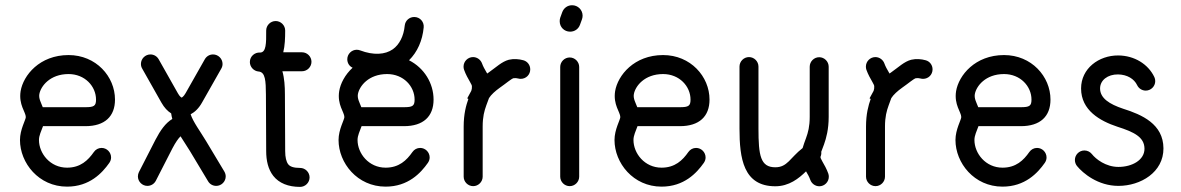

<svg xmlns="http://www.w3.org/2000/svg" viewBox="-20 -714 4558 741"><path d="M342.3 -127.4C319.8 -95.2 290.5 -66.9 238.8 -66.9C173.3 -66.9 130.4 -122.1 130.4 -173.8C130.4 -191.4 139.2 -208 146 -227.1H309.6C384.3 -227.1 423.8 -264.6 423.8 -329.6C423.8 -418.9 350.6 -501.5 244.6 -501.5C132.8 -501.5 69.8 -423.3 59.6 -362.3C51.3 -309.6 79.6 -281.2 79.6 -262.2C79.6 -252 57.1 -214.4 57.1 -173.8C57.1 -85 129.4 6.3 238.8 6.3C325.7 6.3 374.5 -46.4 401.9 -85.4C406.2 -91.8 408.7 -98.6 408.7 -106.4C408.7 -126.5 392.1 -143.1 372.1 -143.1C359.9 -143.1 349.1 -137.2 342.3 -127.4ZM131.8 -350.6C137.2 -381.3 172.9 -428.2 244.6 -428.2C307.6 -428.2 350.6 -380.9 350.6 -329.6C350.6 -305.2 342.8 -300.3 309.6 -300.3H145C138.2 -318.4 128.9 -333.5 131.8 -350.6Z M770.5 -485.4 696.3 -354.5C689 -341.3 681.6 -337.4 681.2 -337.4C680.2 -337.4 673.8 -340.8 666.5 -354L592.3 -485.4C585.9 -496.6 574.2 -503.9 560.5 -503.9C540.5 -503.9 523.9 -487.3 523.9 -467.3C523.9 -460.9 525.4 -455.1 528.8 -449.2L603 -317.9C613.8 -298.8 626.5 -285.2 640.6 -276.4C641.6 -269 643.1 -261.7 645 -254.9C618.7 -239.3 598.6 -210.4 580.1 -174.8L516.1 -49.8C513.7 -44.9 512.2 -39.1 512.2 -33.2C512.2 -13.2 528.8 3.4 548.8 3.4C563 3.4 575.2 -4.4 581.5 -16.6L645.5 -141.6C657.2 -164.1 668.9 -180.7 676.8 -188C689.9 -166.5 703.6 -147 712.9 -131.3L783.2 -14.2C789.6 -3.4 801.3 3.4 814.5 3.4C834.5 3.4 851.1 -13.2 851.1 -33.2C851.1 -40 849.1 -46.4 845.7 -52.2L775.4 -169.4C753.4 -206.1 724.6 -244.6 715.8 -272.9C732.4 -281.7 747.6 -296.4 759.8 -318.4L834 -449.2C837.4 -455.1 838.9 -460.9 838.9 -467.3C838.9 -487.3 822.3 -503.9 802.2 -503.9C788.6 -503.9 776.9 -496.6 770.5 -485.4Z M1145.5 -512.2H1073.2C1079.6 -537.6 1080.6 -567.9 1080.6 -596.2C1080.6 -616.2 1064 -632.8 1043.9 -632.8C1023.9 -632.8 1007.3 -616.2 1007.3 -596.2C1007.8 -545.4 1006.8 -512.7 984.9 -511.2H984.4H983.9C964.4 -512.7 944.3 -497.6 944.3 -474.6C944.3 -455.6 959.5 -439.5 978 -438C1004.4 -436 1005.9 -401.4 1006.3 -348.6L1007.3 -130.9C1007.3 -94.7 1014.6 -61 1034.7 -35.2C1057.1 -6.8 1092.8 7.3 1138.2 7.3C1158.2 7.3 1174.8 -9.3 1174.8 -29.3C1174.8 -49.3 1158.2 -65.9 1138.2 -65.9C1112.3 -65.9 1099.1 -71.3 1092.3 -80.1C1085 -89.4 1080.6 -106.9 1080.6 -130.9L1079.6 -349.6C1079.6 -380.9 1077.6 -412.1 1069.8 -439H1145.5C1165.5 -439 1182.1 -455.6 1182.1 -475.6C1182.1 -495.6 1165.5 -512.2 1145.5 -512.2Z M1571.8 -127.4C1549.3 -95.2 1520 -66.9 1468.3 -66.9C1402.8 -66.9 1359.9 -122.1 1359.9 -173.8C1359.9 -191.4 1368.7 -208 1375.5 -227.1H1539.1C1613.8 -227.1 1653.3 -264.6 1653.3 -329.6C1653.3 -392.6 1617.2 -451.7 1558.6 -481.4C1590.8 -513.2 1610.4 -557.1 1615.2 -608.4C1617.2 -628.9 1601.6 -648.4 1578.6 -648.4C1559.6 -648.4 1543.9 -634.3 1542 -615.2C1538.1 -574.2 1521 -541.5 1496.1 -523.9C1466.3 -502.9 1421.4 -500 1370.1 -519.5C1366.2 -521 1361.3 -522 1356.9 -522C1336.9 -522 1320.3 -505.4 1320.3 -485.4C1320.3 -470.7 1328.1 -458.5 1340.8 -452.6C1311.5 -425.8 1293.9 -391.6 1289.1 -362.3C1280.8 -309.6 1309.1 -281.2 1309.1 -262.2C1309.1 -252 1286.6 -214.4 1286.6 -173.8C1286.6 -85 1358.9 6.3 1468.3 6.3C1555.2 6.3 1604 -46.4 1631.3 -85.4C1635.7 -91.8 1638.2 -98.6 1638.2 -106.4C1638.2 -126.5 1621.6 -143.1 1601.6 -143.1C1589.4 -143.1 1578.6 -137.2 1571.8 -127.4ZM1361.3 -350.6C1366.7 -381.3 1402.3 -428.2 1474.1 -428.2C1537.1 -428.2 1580.1 -380.9 1580.1 -329.6C1580.1 -305.2 1572.3 -300.3 1539.1 -300.3H1374.5C1367.7 -318.4 1358.4 -333.5 1361.3 -350.6Z M1771 -444.8C1777.3 -426.8 1787.1 -409.7 1793.9 -397.9C1800.3 -387.2 1801.3 -383.8 1801.3 -380.4C1801.8 -374 1800.8 -369.6 1798.8 -363.3L1783.2 -334.5L1787.6 -332C1778.8 -307.6 1769.5 -273.9 1769.5 -225.6V-32.2C1769.5 -12.2 1786.1 4.4 1806.2 4.4C1826.2 4.4 1842.8 -12.2 1842.8 -32.2V-225.6C1842.8 -263.2 1849.1 -286.1 1856.9 -307.6L1867.2 -335.4C1875.5 -348.6 1891.1 -362.8 1909.7 -376C1933.6 -392.6 1951.7 -408.7 1961.4 -412.1C1967.3 -413.1 1974.1 -412.6 1979.5 -411.1C1982.4 -410.2 1986.3 -409.7 1989.7 -409.7C2010.3 -409.7 2026.4 -425.8 2026.4 -446.3C2026.4 -462.9 2015.6 -477.1 2000 -481.4C1982.4 -486.3 1962.9 -487.8 1943.8 -483.4C1916.5 -476.1 1895 -454.6 1867.7 -435.5L1860.4 -430.2L1857.4 -435.1C1850.6 -446.8 1844.7 -457 1840.3 -469.2C1835.4 -482.9 1821.8 -493.7 1805.7 -493.7C1785.6 -493.7 1769 -477.1 1769 -457C1769 -452.6 1769.5 -449.2 1771 -444.8Z M2215.3 -32.2V-455.6C2215.3 -475.6 2198.7 -492.2 2178.7 -492.2C2158.7 -492.2 2142.1 -475.6 2142.1 -455.6V-32.2C2142.1 -12.2 2158.7 4.4 2178.7 4.4C2198.7 4.4 2215.3 -12.2 2215.3 -32.2ZM2218.3 -618.2 2226.1 -639.6C2227.5 -644 2228.5 -648.4 2228.5 -653.3C2228.5 -675.8 2210.4 -693.8 2188 -693.8C2170.4 -693.8 2155.8 -683.1 2149.9 -667L2142.1 -645.5C2140.6 -641.1 2140.1 -636.7 2140.1 -631.8C2140.1 -609.4 2157.7 -591.8 2180.2 -591.8C2197.8 -591.8 2212.4 -602.1 2218.3 -618.2Z M2636.7 -127.4C2614.3 -95.2 2585 -66.9 2533.2 -66.9C2467.8 -66.9 2424.8 -122.1 2424.8 -173.8C2424.8 -191.4 2433.6 -208 2440.4 -227.1H2604C2678.7 -227.1 2718.3 -264.6 2718.3 -329.6C2718.3 -418.9 2645 -501.5 2539.1 -501.5C2427.2 -501.5 2364.3 -423.3 2354 -362.3C2345.7 -309.6 2374 -281.2 2374 -262.2C2374 -252 2351.6 -214.4 2351.6 -173.8C2351.6 -85 2423.8 6.3 2533.2 6.3C2620.1 6.3 2668.9 -46.4 2696.3 -85.4C2700.7 -91.8 2703.1 -98.6 2703.1 -106.4C2703.1 -126.5 2686.5 -143.1 2666.5 -143.1C2654.3 -143.1 2643.6 -137.2 2636.7 -127.4ZM2426.3 -350.6C2431.6 -381.3 2467.3 -428.2 2539.1 -428.2C2602.1 -428.2 2645 -380.9 2645 -329.6C2645 -305.2 2637.2 -300.3 2604 -300.3H2439.5C2432.6 -318.4 2423.3 -333.5 2426.3 -350.6Z M2834 -457V-217.8C2834 -103.5 2848.6 4.9 2972.2 4.9C3025.4 4.9 3063 -25.4 3090.8 -52.7C3097.7 -41 3103 -31.7 3107.4 -19.5C3112.3 -5.9 3126 4.9 3142.1 4.9C3162.1 4.9 3178.7 -11.7 3178.7 -31.7C3178.7 -36.1 3178.2 -39.6 3176.8 -43.9C3170.4 -62 3160.6 -79.1 3153.8 -90.8C3147.5 -101.6 3146.5 -105.5 3146.5 -108.4C3148.4 -112.8 3149.9 -118.2 3149.9 -123.5C3149.9 -125 3149.9 -126 3149.4 -127.9L3160.2 -156.7C3168.9 -181.2 3178.2 -214.8 3178.2 -263.2V-456.5C3178.2 -476.6 3161.6 -493.2 3141.6 -493.2C3121.6 -493.2 3105 -476.6 3105 -456.5V-263.2C3105 -225.6 3098.6 -202.6 3090.8 -181.2C3085.9 -167.5 3081.1 -155.3 3077.6 -142.6C3028.8 -104.5 3019 -68.4 2972.2 -68.4C2915 -68.4 2907.2 -113.3 2907.2 -217.8V-457C2907.2 -477.1 2890.6 -493.7 2870.6 -493.7C2850.6 -493.7 2834 -477.1 2834 -457Z M3323.7 -444.8C3330.1 -426.8 3339.8 -409.7 3346.7 -397.9C3353 -387.2 3354 -383.8 3354 -380.4C3354.5 -374 3353.5 -369.6 3351.6 -363.3L3335.9 -334.5L3340.3 -332C3331.5 -307.6 3322.3 -273.9 3322.3 -225.6V-32.2C3322.3 -12.2 3338.9 4.4 3358.9 4.4C3378.9 4.4 3395.5 -12.2 3395.5 -32.2V-225.6C3395.5 -263.2 3401.9 -286.1 3409.7 -307.6L3419.9 -335.4C3428.2 -348.6 3443.8 -362.8 3462.4 -376C3486.3 -392.6 3504.4 -408.7 3514.2 -412.1C3520 -413.1 3526.9 -412.6 3532.2 -411.1C3535.2 -410.2 3539.1 -409.7 3542.5 -409.7C3563 -409.7 3579.1 -425.8 3579.1 -446.3C3579.1 -462.9 3568.4 -477.1 3552.7 -481.4C3535.2 -486.3 3515.6 -487.8 3496.6 -483.4C3469.2 -476.1 3447.8 -454.6 3420.4 -435.5L3413.1 -430.2L3410.2 -435.1C3403.3 -446.8 3397.5 -457 3393.1 -469.2C3388.2 -482.9 3374.5 -493.7 3358.4 -493.7C3338.4 -493.7 3321.8 -477.1 3321.8 -457C3321.8 -452.6 3322.3 -449.2 3323.7 -444.8Z M3952.6 -127.4C3930.2 -95.2 3900.9 -66.9 3849.1 -66.9C3783.7 -66.9 3740.7 -122.1 3740.7 -173.8C3740.7 -191.4 3749.5 -208 3756.3 -227.1H3919.9C3994.6 -227.1 4034.2 -264.6 4034.2 -329.6C4034.2 -418.9 3960.9 -501.5 3855 -501.5C3743.2 -501.5 3680.2 -423.3 3669.9 -362.3C3661.6 -309.6 3689.9 -281.2 3689.9 -262.2C3689.9 -252 3667.5 -214.4 3667.5 -173.8C3667.5 -85 3739.7 6.3 3849.1 6.3C3936 6.3 3984.9 -46.4 4012.2 -85.4C4016.6 -91.8 4019 -98.6 4019 -106.4C4019 -126.5 4002.4 -143.1 3982.4 -143.1C3970.2 -143.1 3959.5 -137.2 3952.6 -127.4ZM3742.2 -350.6C3747.6 -381.3 3783.2 -428.2 3855 -428.2C3918 -428.2 3960.9 -380.9 3960.9 -329.6C3960.9 -305.2 3953.1 -300.3 3919.9 -300.3H3755.4C3748.5 -318.4 3739.3 -333.5 3742.2 -350.6Z M4136.2 -73.7C4159.2 -45.4 4217.3 3.4 4296.4 3.4C4382.3 3.4 4470.7 -49.3 4470.2 -141.6C4469.7 -235.4 4387.2 -271.5 4314.5 -294.4C4261.7 -312 4225.6 -335 4225.6 -372.6C4225.6 -404.3 4254.9 -427.2 4294.9 -426.8C4330.6 -426.3 4357.4 -409.2 4368.7 -385.3C4374.5 -373 4387.2 -364.3 4401.9 -364.3C4421.9 -364.3 4438.5 -380.9 4438.5 -400.9C4438.5 -406.2 4437.5 -411.6 4435.1 -416.5C4411.1 -466.8 4357.9 -499.5 4295.9 -500C4220.7 -500.5 4152.3 -449.7 4152.3 -372.6C4152.3 -288.1 4225.6 -247.1 4292 -225.1C4356.4 -204.6 4396.5 -185.1 4397 -140.6C4397.5 -96.2 4349.1 -69.8 4296.4 -69.8C4247.6 -69.8 4209 -100.1 4193.8 -119.6C4187 -127.9 4176.8 -133.3 4165 -133.3C4145 -133.3 4128.4 -116.7 4128.4 -96.7C4128.4 -87.9 4131.3 -80.1 4136.2 -73.7Z"/></svg>

Font: Velvelyne
Style: Regular
Weight: 400
Designer: Manon Van der Borght et Mariel Nils
Foundry: Velvetyne
Version: Version 1.070;Glyphs 3.3.1 (3343)